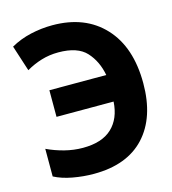

<svg xmlns="http://www.w3.org/2000/svg" viewBox="-109 -814 819 913"><g transform="rotate(-15 300.0 -357.0)"><path d="M241 10Q405 10 492 -84Q579 -178 579 -346Q579 -524 486 -624Q393 -724 232 -724Q178 -724 125 -712Q72 -700 26 -674L67 -547Q103 -568 142.5 -580Q182 -592 226 -592Q321 -592 363.5 -545.5Q406 -499 419 -429H139V-298H420Q415 -215 366 -169Q317 -123 223 -123Q178 -123 133 -134.5Q88 -146 48 -165V-29Q86 -9 138 0.5Q190 10 241 10Z"/></g></svg>

Font: Noto Sans Mono UI ExtraBold
Style: Regular
Weight: 800
Designer: Monotype Design team
Foundry: Monotype Imaging Inc.
Version: 1.000